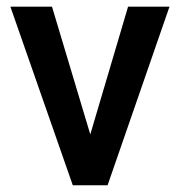

<svg xmlns="http://www.w3.org/2000/svg" viewBox="-20 -548 535 568"><path d="M247.1 -150.4 358.9 -528.3H481.4L298.3 0H195.3L10.7 -528.3H133.8Z"/></svg>

Font: Roboto-o Medium
Style: Regular
Weight: 500
Designer: Google
Version: Version 2.134; 2016; ttfautohint (v1.6)